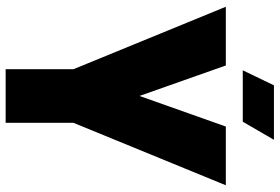

<svg xmlns="http://www.w3.org/2000/svg" viewBox="-175 -815 990 680"><g transform="rotate(90 320.0 -475.0)"><path d="M415 -240.2V0H225.1V-240.2L3.9 -779.8H211.9L319.8 -474.1L428.2 -779.8H636.2ZM282.2 -950.2H475.1L411.1 -839.8H229Z"/></g></svg>

Font: Cooper Hewitt
Style: Heavy
Weight: 713
Designer: Village Type and Design LLC
Foundry: Cooper Hewitt Smithsonian Design Museum
Version: 1.000